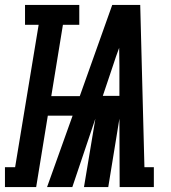

<svg xmlns="http://www.w3.org/2000/svg" viewBox="-69 -755 689 775"><path d="M-49 0V-80H-8L87 -655H32V-735H251V-655H185L138 -367H253L384 -735H497L514 -80H552V0H414L413 -276L368 0H270L316 -276L223 0H121L224 -288H124L77 0ZM346 -368H413V-490Q413 -508 412.5 -526Q412 -544 412 -562Q405 -544 399 -526Q393 -508 387 -490Z"/></svg>

Font: Iosevka Slab HvExObl
Style: Regular
Weight: 900
Width: 7
Italic angle: -9°
Monospace: yes
Designer: Belleve Invis
Foundry: Belleve Invis
Version: Version 11.1.1; ttfautohint (v1.8.3)